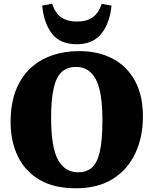

<svg xmlns="http://www.w3.org/2000/svg" viewBox="-20 -999 826 1033"><path d="M387 14Q271 14 193 -31.5Q115 -77 76 -158Q37 -239 37 -343Q37 -467 83 -552Q129 -637 212.5 -680.5Q296 -724 407 -724Q509 -724 586 -683.5Q663 -643 706 -564.5Q749 -486 749 -372Q749 -263 708.5 -175.5Q668 -88 588 -37Q508 14 387 14ZM401 -72Q444 -72 473 -96Q502 -120 516.5 -181Q531 -242 531 -352Q531 -508 495 -573.5Q459 -639 389 -639Q345 -639 315 -614.5Q285 -590 270 -529.5Q255 -469 255 -364Q255 -207 292 -139.5Q329 -72 401 -72ZM393 -761Q304 -761 260 -817.5Q216 -874 207 -969L260 -979Q278 -927 310.5 -905Q343 -883 394 -883Q447 -883 479 -906Q511 -929 527 -978L580 -969Q571 -874 525 -817.5Q479 -761 393 -761Z"/></svg>

Font: Literata 36pt ExtraBold
Style: Regular
Weight: 800
Designer: Latin by Veronika Burian and Jose Scaglione. Greek by Irene Vlachou. Cyrillic by Vera Evstafieva.
Foundry: TypeTogether
Version: Version 3.002